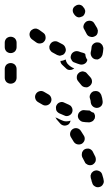

<svg xmlns="http://www.w3.org/2000/svg" viewBox="138 -585 458 810"><g transform="rotate(-90 367.0 -180.0)"><path d="M50 10Q55 0 52 -9Q51 -14 47 -18Q44 -22 40 -24Q35 -26 31 -27Q26 -27 21 -26Q13 -23 6 -22Q3 -21 1 -20Q-9 -18 -14 -9Q-20 0 -17 10Q-15 20 -6 25Q3 31 13 28Q15 28 19 27Q27 25 36 22Q46 19 50 10ZM585 20Q588 17 591 13Q593 8 593 3Q594 -7 587 -15Q580 -23 570 -23Q559 -24 553 -26Q543 -28 534 -23Q525 -18 522 -8Q521 -3 521 2Q522 7 525 11Q527 15 531 18Q535 21 540 23Q551 26 567 27Q572 27 576 25Q581 24 585 20ZM386 5Q388 0 388 -5Q388 -10 387 -14Q383 -24 374 -28Q365 -33 355 -29Q347 -26 339 -26Q334 -25 330 -23Q325 -20 322 -16Q319 -12 318 -8Q316 -3 317 2Q318 12 326 19Q334 25 345 24Q358 23 372 18Q376 16 380 13Q384 9 386 5ZM681 -45Q678 -49 674 -52Q670 -55 666 -56Q661 -58 656 -57Q651 -56 647 -53Q637 -48 628 -43Q619 -38 617 -28Q614 -18 619 -9Q621 -4 625 -1Q629 2 634 3Q639 4 643 4Q648 3 653 1Q662 -4 673 -11Q682 -16 684 -26Q686 -36 681 -45ZM144 -31Q146 -36 145 -41Q145 -46 143 -50Q141 -55 137 -58Q133 -61 128 -63Q124 -64 119 -64Q114 -64 109 -62Q100 -57 90 -52Q85 -50 82 -47Q79 -43 77 -39Q75 -34 75 -29Q75 -24 77 -19Q82 -10 91 -6Q101 -3 111 -7Q121 -12 131 -17Q136 -19 139 -23Q142 -26 144 -31ZM265 -14Q261 -17 259 -22Q257 -26 256 -31Q256 -34 256 -37Q256 -47 258 -60Q259 -65 262 -69Q265 -73 269 -76Q273 -79 278 -80Q282 -81 287 -80Q297 -78 303 -69Q309 -61 307 -51Q306 -43 306 -37Q306 -36 306 -35Q306 -34 306 -34Q306 -33 306 -32Q305 -31 305 -30Q298 -22 296 -13Q293 -11 290 -10Q287 -9 283 -8Q278 -8 273 -9Q269 -11 265 -14ZM471 -59Q471 -64 469 -69Q468 -73 464 -77Q457 -85 447 -85Q437 -86 429 -79Q420 -71 413 -66Q409 -63 407 -59Q404 -54 404 -49Q403 -44 404 -40Q406 -35 409 -31Q415 -23 425 -21Q436 -20 444 -26Q451 -32 462 -42Q466 -45 468 -49Q470 -54 471 -59ZM500 -71Q503 -82 508 -94Q509 -99 513 -103Q516 -106 521 -108Q525 -111 530 -111Q535 -111 540 -109Q549 -106 554 -96Q558 -87 555 -77Q551 -67 549 -58Q548 -56 547 -53Q545 -51 544 -49Q542 -49 541 -49Q531 -48 523 -43Q521 -42 519 -40Q519 -40 518 -41Q518 -41 518 -41Q508 -43 503 -52Q498 -61 500 -71ZM747 -91Q742 -100 731 -102Q721 -103 713 -97L710 -95Q706 -92 703 -88Q700 -84 699 -79Q698 -74 700 -69Q701 -65 703 -61Q706 -56 710 -54Q715 -51 720 -50Q724 -49 729 -50Q734 -52 738 -54L741 -57Q750 -62 752 -73Q753 -83 747 -91ZM227 -103Q221 -111 211 -113Q201 -115 192 -109Q183 -104 174 -98Q165 -92 163 -82Q161 -72 166 -63Q169 -59 173 -56Q177 -53 182 -52Q187 -51 192 -52Q197 -53 201 -56Q211 -62 220 -68Q229 -74 231 -84Q233 -94 227 -103ZM511 -129Q516 -131 521 -132Q519 -137 517 -142Q515 -148 515 -154Q510 -154 506 -152Q502 -150 499 -147L484 -131Q476 -124 477 -113Q477 -103 484 -96Q484 -96 484 -96Q484 -96 484 -95Q485 -99 486 -102Q490 -110 496 -117Q502 -125 511 -129ZM297 -105Q302 -103 307 -103Q312 -103 317 -105Q321 -107 325 -110Q328 -114 330 -118Q334 -127 339 -138Q344 -147 340 -157Q337 -166 327 -171Q323 -173 318 -173Q313 -173 308 -172Q303 -170 300 -167Q296 -163 294 -159Q289 -148 285 -138Q280 -129 284 -119Q288 -109 297 -105ZM272 -172Q269 -171 267 -169Q259 -162 251 -155Q243 -148 242 -137Q242 -127 248 -119Q251 -116 255 -114Q259 -112 263 -111Q260 -120 260 -130Q260 -139 264 -147Q268 -157 274 -168Q275 -172 277 -175Q274 -174 272 -172ZM539 -149Q540 -144 543 -140Q547 -136 551 -134Q560 -129 570 -133Q580 -136 585 -145Q590 -155 595 -164Q600 -173 597 -183Q594 -193 584 -198Q580 -200 575 -201Q570 -201 565 -200Q561 -198 557 -195Q553 -192 551 -188Q545 -178 540 -168Q538 -163 537 -158Q537 -153 539 -149ZM340 -195Q349 -190 359 -193Q369 -196 374 -205L385 -224Q390 -233 387 -243Q384 -253 375 -258Q366 -263 356 -260Q346 -257 341 -248L330 -229Q325 -220 328 -210Q331 -200 340 -195ZM589 -237Q590 -232 592 -228Q595 -224 599 -221Q607 -215 618 -217Q628 -218 634 -227L647 -245Q649 -249 651 -254Q652 -259 651 -264Q650 -269 647 -273Q645 -277 641 -280Q632 -286 622 -284Q612 -282 606 -274L593 -256Q590 -252 589 -247Q588 -242 589 -237ZM506 -364Q506 -374 499 -382Q491 -389 481 -389H444Q434 -389 426 -382Q419 -374 419 -364Q419 -354 426 -346Q434 -339 444 -339H481Q491 -339 499 -346Q506 -354 506 -364ZM617 -364Q617 -374 610 -382Q602 -389 592 -389H573Q563 -389 555 -382Q548 -374 548 -364Q548 -354 555 -346Q563 -339 573 -339H592Q602 -339 610 -346Q617 -354 617 -364Z"/></g></svg>

Font: FRB American Cursive Guidelines Dashed Black
Style: Bold Italic
Weight: 900
Italic angle: -25°
Version: Version 2.0;Modular Font Editor K font №1